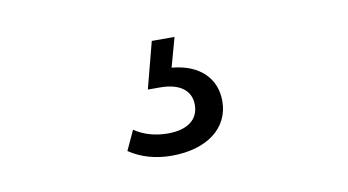

<svg xmlns="http://www.w3.org/2000/svg" viewBox="-38 -80 677 374"><g transform="rotate(-10 300.0 107.5)"><path d="M277 221C346 221 392 187 392 133C392 89 362 57 306 52L322 -6H277L253 86H277C318 86 338 104 338 131C338 160 316 177 277 177C253 177 230 171 211 158L193 197C217 213 245 221 277 221Z"/></g></svg>

Font: Montserrat-Alt1
Style: Regular
Weight: 400
Designer: Differentunic
Foundry: Differentunic
Version: Version 7.222